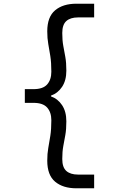

<svg xmlns="http://www.w3.org/2000/svg" viewBox="-20 -831 640 1036"><path d="M392 185Q320 185 277.5 149.5Q235 114 235 36Q235 -2 240.5 -32.5Q246 -63 251.5 -98Q257 -133 257 -182Q257 -225 234.5 -250.5Q212 -276 161 -276H114V-350H161Q212 -350 234.5 -375.5Q257 -401 257 -444Q257 -494 251.5 -528.5Q246 -563 240.5 -593.5Q235 -624 235 -662Q235 -740 277.5 -775.5Q320 -811 392 -811H488V-737H401Q360 -737 338 -717.5Q316 -698 316 -653Q316 -613 321.5 -583.5Q327 -554 332.5 -523.5Q338 -493 338 -450Q338 -397 315 -362.5Q292 -328 255 -315V-311Q292 -298 315 -263.5Q338 -229 338 -176Q338 -133 332.5 -102.5Q327 -72 321.5 -42.5Q316 -13 316 27Q316 72 338 91.5Q360 111 401 111H488V185Z"/></svg>

Font: DM Mono
Style: Regular
Weight: 400
Designer: Colophon Foundry
Foundry: Colophon Foundry
Version: Version 1.000; ttfautohint (v1.8.2.53-6de2)